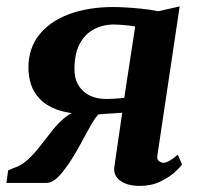

<svg xmlns="http://www.w3.org/2000/svg" viewBox="-38 -586 642 615"><path d="M531.5 -90.5 545 -59.5Q541 -52 522.8 -35.2Q504.5 -18.5 475.5 -4.5Q446.5 9.5 409.5 9.5Q370.5 9.5 347.8 -6.8Q325 -23 328 -50L353.5 -225Q343.5 -224 329.5 -223.2Q315.5 -222.5 301.2 -221.5Q287 -220.5 277 -219.5Q266 -207.5 255 -188.5Q244 -169.5 231.5 -145.8Q219 -122 203.5 -95.5Q181 -57 157 -28.5Q133 0 109.5 0H-17.5L-12 -40L5 -47.5Q30.5 -55.5 51.8 -75.2Q73 -95 92 -120Q111 -145 130.5 -169.2Q150 -193.5 172 -211.2Q194 -229 221.5 -233.5L237 -220.5Q181.5 -221.5 145.8 -234.5Q110 -247.5 89.8 -268.8Q69.5 -290 61.2 -316Q53 -342 53 -369Q53 -430.5 87 -473.8Q121 -517 182.2 -540.2Q243.5 -563.5 326 -563.5Q341 -563.5 364 -562.2Q387 -561 414.2 -558.2Q441.5 -555.5 469 -550L537.5 -565.5L466 -87.5Q464 -74.5 471.8 -69.5Q479.5 -64.5 485 -64.5Q493 -64.5 505.2 -71.2Q517.5 -78 531.5 -90.5ZM360 -272.5 395 -501Q389 -502.5 376.2 -504Q363.5 -505.5 350 -506.5Q336.5 -507.5 327.5 -507.5Q291.5 -507.5 262.5 -492Q233.5 -476.5 217 -445Q200.5 -413.5 200.5 -364.5Q200.5 -320 228.2 -294.5Q256 -269 302.5 -269Q309.5 -269 321.2 -269.5Q333 -270 344 -271Q355 -272 360 -272.5Z"/></svg>

Font: Merriweather
Style: Bold Italic
Weight: 700
Italic angle: -7.8°
Version: Version 2.101